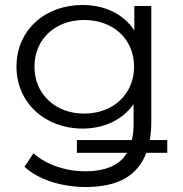

<svg xmlns="http://www.w3.org/2000/svg" viewBox="-20 -550 731 769"><path d="M310 -35C397 -35 471 -70 515 -133V-55C515 -30 513 -8 508 11H288V62H489C460 111 404 136 321 136C241 136 165 109 114 64L78 118C133 169 226 199 323 199C451 199 531 155 566 62H650V11H580C584 -12 586 -37 586 -64V-526H518V-428C474 -495 399 -530 310 -530C160 -530 46 -429 46 -283C46 -138 161 -35 310 -35ZM317 -470C433 -470 517 -394 517 -283C517 -173 433 -95 317 -95C202 -95 118 -173 118 -283C118 -394 202 -470 317 -470Z"/></svg>

Font: Malon Grotesk
Style: Regular
Weight: 400
Designer: Julieta Ulanovsky
Foundry: Julieta Ulanovsky
Version: Version 7.200